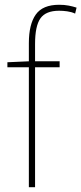

<svg xmlns="http://www.w3.org/2000/svg" viewBox="-20 -785 341 805"><path d="M230 -503H127V0H101V-503H11V-524L101 -528V-604Q101 -683 130 -724Q159 -765 228 -765Q250 -765 268 -761.5Q286 -758 301 -753L295 -728Q280 -735 262 -737.5Q244 -740 228 -740Q172 -740 149.5 -708Q127 -676 127 -601V-528H230Z"/></svg>

Font: Noto Sans SemiCondensed Thin
Style: Regular
Weight: 100
Width: 4
Designer: Monotype Design Team
Foundry: Monotype Imaging Inc.
Version: Version 2.013; ttfautohint (v1.8.4.7-5d5b)